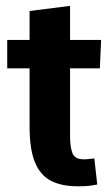

<svg xmlns="http://www.w3.org/2000/svg" viewBox="-20 -638 385 664"><path d="M5 -401.7V-500H329.7L325.3 -401.7ZM306.3 -90 316.3 0Q302.3 3 287.3 4.7Q272.3 6.3 249.3 6.3Q192.7 6.3 155.7 -13Q118.7 -32.3 100.5 -77.7Q82.3 -123 82.3 -200V-600L222.3 -617.7V-167Q222.3 -129 230.7 -108Q239 -87 269.3 -87Q278.3 -87 286.8 -88Q295.3 -89 306.3 -90Z"/></svg>

Font: Epunda Slab Light
Style: Regular
Weight: 300
Designer: Simon Atzbach
Foundry: typofactur
Version: Version 1.102